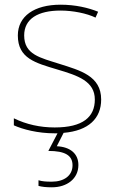

<svg xmlns="http://www.w3.org/2000/svg" viewBox="-20 -558 498 818"><path d="M314 145C314 97 280 68 222 65L251 8C358 -1 411 -54 411 -134C411 -235 321 -258 233 -286C152 -312 83 -325 83 -407C83 -478 142 -513 238 -513C291 -513 350 -501 387 -483L398 -508C356 -525 301 -538 238 -538C126 -538 56 -489 56 -407C56 -309 131 -290 224 -262C312 -236 384 -212 384 -134C384 -60 334 -15 213 -15C151 -15 92 -28 39 -54V-24C77 -7 140 10 213 10C217 10 221 10 225 10L186 85C257 85 289 104 289 146C289 191 252 216 201 216C176 216 161 215 144 210V234C159 238 176 240 201 240C266 240 314 203 314 145Z"/></svg>

Font: Noto Sans Devanagari UI Thin
Style: Regular
Weight: 100
Designer: Jelle Bosma - Monotype Design Team
Foundry: Monotype Imaging Inc.
Version: Version 2.004